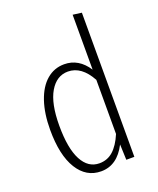

<svg xmlns="http://www.w3.org/2000/svg" viewBox="-140 -825 755 920"><g transform="rotate(-20 237.5 -365.0)"><path d="M388 -735V0H347L344 -79Q298 11 216 11Q140 11 96.5 -59.5Q53 -130 53 -259Q53 -342 74 -404Q95 -466 133.5 -499Q172 -532 223 -532Q297 -532 343 -461V-741ZM343 -133V-409Q297 -493 228 -493Q170 -493 135.5 -434.5Q101 -376 101 -263Q101 -147 132.5 -87.5Q164 -28 221 -28Q262 -28 291.5 -54.5Q321 -81 343 -133Z"/></g></svg>

Font: Fira Sans Extra Condensed ExtraLight
Style: Regular
Weight: 275
Width: 1
Designer: Carrois Corporate & Edenspiekermann AG
Foundry: Carrois Corporate GbR & Edenspiekermann AG
Version: Version 4.203